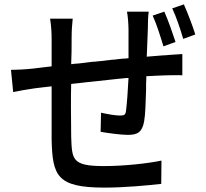

<svg xmlns="http://www.w3.org/2000/svg" viewBox="-20 -814 940 874"><path d="M869 -657C857 -696 834 -756 817 -794L764 -776C782 -738 801 -682 814 -637L869 -657ZM779 -623C766 -663 745 -723 728 -761L675 -743C693 -704 711 -646 724 -603L779 -623ZM714 23 715 -83C653 -70 546 -58 452 -58C305 -58 308 -90 304 -193C304 -219 303 -267 303 -324V-341C303 -370 303 -401 304 -432C327 -434 351 -437 376 -440L386 -441C389 -441 392 -441 396 -442L406 -443C409 -443 412 -444 415 -444L425 -445L435 -446L445 -447C449 -448 452 -448 455 -448L470 -450C486 -452 501 -453 516 -455L526 -456C529 -456 532 -456 536 -457L546 -458C549 -458 552 -458 555 -459H565C562 -401 558 -344 554 -313C552 -292 547 -288 526 -288C507 -288 470 -294 440 -301L438 -214C465 -209 530 -200 562 -200C606 -200 627 -212 636 -261C642 -294 643 -349 645 -406V-423V-434C646 -445 646 -456 646 -467C679 -469 708 -470 731 -471C755 -471 795 -473 810 -471V-568C793 -567 770 -565 750 -564L741 -563C737 -563 734 -563 731 -562H722C699 -560 676 -558 648 -556C649 -595 652 -639 653 -683C653 -706 654 -745 657 -761H558C562 -743 565 -702 565 -679V-549C556 -548 548 -547 539 -547L529 -546L519 -545C514 -544 509 -544 504 -543L489 -542C472 -540 455 -538 439 -536L429 -535C425 -535 422 -535 419 -534L409 -533C407 -533 406 -533 404 -533L394 -532C378 -530 362 -528 346 -526L337 -525C332 -525 327 -524 323 -524L313 -523C310 -522 307 -522 304 -522C306 -563 306 -600 306 -629V-640C306 -675 308 -702 311 -729H208C213 -697 215 -670 215 -635V-512C177 -508 152 -504 132 -502C94 -498 56 -496 30 -496L40 -395C64 -400 109 -408 138 -412C158 -415 184 -417 215 -421V-356V-351V-316V-310V-294C215 -288 215 -283 215 -278V-267C215 -230 215 -198 215 -179C219 -13 239 40 457 40C547 40 652 30 714 23Z"/></svg>

Font: Glow Sans SC Condensed Medium
Style: Regular
Weight: 600
Width: 3
Designer: Ryoko NISHIZUKA (kana, bopomofo & ideographs); Paul D. Hunt (Latin, Greek & Cyrillic); Sandoll Communications, Soo-young
Version: Version 0.93